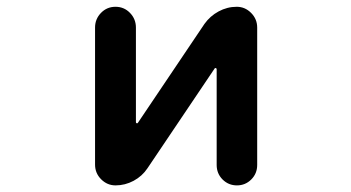

<svg xmlns="http://www.w3.org/2000/svg" viewBox="-20 -568 1040 569"><path d="M622.1 -79.1V-363.3Q622.1 -365.2 619.6 -366.2Q617.2 -367.2 616.2 -365.2L417 -69.3Q401.4 -45.9 376 -32.2Q350.6 -18.6 322.3 -18.6Q297.9 -18.6 279.8 -36.6Q261.7 -54.7 261.7 -80.1V-486.3Q261.7 -511.7 279.3 -529.8Q296.9 -547.9 322.3 -547.9Q347.7 -547.9 365.2 -529.8Q382.8 -511.7 382.8 -486.3V-206.1Q382.8 -203.1 385.3 -202.6Q387.7 -202.1 388.7 -204.1L585.9 -497.1Q602.5 -520.5 627.9 -534.2Q653.3 -547.9 681.6 -547.9Q706.1 -547.9 724.1 -529.8Q742.2 -511.7 742.2 -486.3V-79.1Q742.2 -53.7 724.6 -36.1Q707 -18.6 682.1 -18.6Q657.2 -18.6 639.6 -36.1Q622.1 -53.7 622.1 -79.1Z"/></svg>

Font: Rounded-X Mgen+ 2m medium
Style: Regular
Weight: 500
Designer: [Source Han Sans]
Ryoko NISHIZUKA  (kana & ideographs); Paul D. Hunt (Latin, Greek & Cyrillic); Wenlong ZHANG  (bopomofo
Version: Version 1.059.20150602